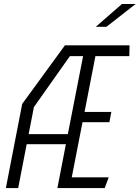

<svg xmlns="http://www.w3.org/2000/svg" viewBox="-20 -962 714 982"><path d="M273.5 0H515.5L536 -55H347L402 -337H539.5L549.5 -389.5H412.5L468 -675H641.5L642.5 -730H312L93.5 -430.5L10 0H73L116.5 -224.5H317ZM126.5 -276 153.5 -414.5 337.5 -675H405L327 -276ZM470 -825 603.5 -941.5H673.5L524.5 -825Z"/></svg>

Font: Monaspace Krypton ExtraLight
Style: Italic
Weight: 200
Italic angle: -11°
Designer: Riley Cran & the Lettermatic Team
Foundry: Lettermatic
Version: Version 1.101 (Monaspace Krypton)